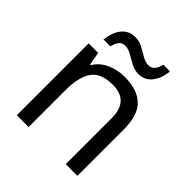

<svg xmlns="http://www.w3.org/2000/svg" viewBox="-198 -874 1013 1013"><g transform="rotate(45 309.0 -367.5)"><path d="M343 -546Q439 -546 488 -499.5Q537 -453 537 -349V0H450V-343Q450 -472 330 -472Q241 -472 207 -422Q173 -372 173 -278V0H85V-536H156L169 -463H174Q200 -505 246 -525.5Q292 -546 343 -546ZM126 -606Q132 -665 160.5 -699.5Q189 -734 236 -734Q266 -734 292.5 -719.5Q319 -705 343 -691Q367 -677 388 -677Q411 -677 423.5 -691.5Q436 -706 443 -735H493Q487 -677 459 -642Q431 -607 384 -607Q356 -607 329.5 -621Q303 -635 278.5 -649.5Q254 -664 232 -664Q208 -664 196 -649.5Q184 -635 177 -606Z"/></g></svg>

Font: Noto Sans Mende Kikakui
Style: Regular
Weight: 400
Designer: Monotype Design Team
Foundry: Monotype Imaging Inc.
Version: Version 2.003; ttfautohint (v1.8.4.7-5d5b)